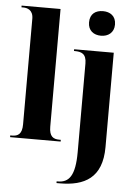

<svg xmlns="http://www.w3.org/2000/svg" viewBox="-64 -817 774 1105"><g transform="rotate(5 322.5 -264.5)"><path d="M486 -627C526 -627 561 -650 561 -698C561 -748 526 -769 486 -769C444 -769 411 -748 411 -698C411 -650 444 -627 486 -627ZM16 0H308V-10H300C265 -10 241 -23 241 -80V-760H16V-750H27C46 -750 84 -743 84 -690V-80C84 -23 60 -10 26 -10H16ZM305 240H324C466 240 568 188 568 9V-536H339V-526H343C381 -526 411 -517 411 -460V52C411 189 376 230 312 230H305Z"/></g></svg>

Font: Noto Serif Display Condensed ExtraBold
Style: Regular
Weight: 800
Width: 3
Designer: Monotype Design Team
Foundry: Monotype Imaging Inc.
Version: Version 2.009